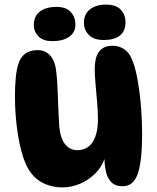

<svg xmlns="http://www.w3.org/2000/svg" viewBox="-20 -816 682 835"><path d="M513 -6Q481 -6 463.5 -24.5Q446 -43 440 -72.5Q434 -102 434 -135L439 -139Q427 -96 397.5 -65Q368 -34 329.5 -17.5Q291 -1 253 -1Q199 -1 157.5 -25.5Q116 -50 92 -103Q70 -153 57.5 -233Q45 -313 45 -398Q45 -441 48.5 -477.5Q52 -514 60 -538Q70 -569 91 -583.5Q112 -598 143 -598Q179 -598 200 -572.5Q221 -547 225 -501Q229 -469 230.5 -424.5Q232 -380 234 -336Q236 -292 238 -262Q244 -211 264.5 -187Q285 -163 316 -163Q360 -163 383 -198.5Q406 -234 406 -297Q406 -329 402.5 -370Q399 -411 395.5 -450Q392 -489 392 -514Q392 -569 412 -593Q432 -617 468 -617Q498 -617 519.5 -602.5Q541 -588 552 -562Q566 -532 576 -481Q586 -430 592 -365.5Q598 -301 598 -229Q598 -117 579.5 -61.5Q561 -6 513 -6ZM209 -637Q167 -637 147 -658Q127 -679 127 -707Q127 -745 153 -765.5Q179 -786 226 -786Q268 -786 288 -763.5Q308 -741 308 -710Q308 -674 280 -655.5Q252 -637 209 -637ZM441 -796Q486 -796 506 -773Q526 -750 526 -720Q526 -681 501.5 -661.5Q477 -642 431 -642Q388 -642 366.5 -664Q345 -686 345 -717Q345 -755 371.5 -775.5Q398 -796 441 -796Z"/></svg>

Font: DynaPuff Medium
Style: Regular
Weight: 500
Version: Version 2.000